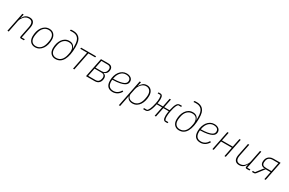

<svg xmlns="http://www.w3.org/2000/svg" viewBox="205 -2470 6608 4388"><g transform="rotate(30 3508.5 -276.0)"><path d="M49 0 151 -508H185L164 -404H167Q196 -461 238 -490.5Q280 -520 341 -520Q406 -520 439.5 -484.5Q473 -449 473 -386Q473 -371 471 -353.5Q469 -336 466 -320L408 -31H490L484 0H407Q375 0 375 -28Q375 -36 378 -51L432 -320Q435 -336 436.5 -353Q438 -370 438 -380Q438 -489 332 -489Q300 -489 268.5 -476.5Q237 -464 208 -432Q190 -411 171 -379.5Q152 -348 144 -306L83 0Z M779 12Q739 12 707.5 -2Q676 -16 654 -41Q632 -66 620.5 -100.5Q609 -135 609 -176Q609 -245 625.5 -307.5Q642 -370 674.5 -417Q707 -464 754 -492Q801 -520 863 -520Q903 -520 934.5 -506Q966 -492 988 -467Q1010 -442 1021.5 -407.5Q1033 -373 1033 -332Q1033 -263 1016.5 -200.5Q1000 -138 967.5 -91Q935 -44 887.5 -16Q840 12 779 12ZM783 -19Q861 -19 913 -72.5Q965 -126 985 -223L994 -271Q997 -287 998 -303Q999 -319 999 -337Q999 -368 990.5 -396Q982 -424 965 -444.5Q948 -465 921.5 -477Q895 -489 859 -489Q781 -489 729 -435.5Q677 -382 657 -285L648 -237Q645 -221 644 -205Q643 -189 643 -171Q643 -139 651.5 -111.5Q660 -84 677 -63.5Q694 -43 720.5 -31Q747 -19 783 -19Z M1317 12Q1277 12 1245.5 -2Q1214 -16 1192 -41Q1170 -66 1158.5 -100.5Q1147 -135 1147 -176Q1147 -241 1163 -301Q1179 -361 1210.5 -407Q1242 -453 1288 -480.5Q1334 -508 1394 -508Q1460 -508 1498 -475Q1536 -442 1547 -392H1550V-457Q1550 -538 1536 -589.5Q1522 -641 1494 -669Q1468 -696 1434.5 -708Q1401 -720 1356 -720Q1332 -720 1315.5 -719Q1299 -718 1284 -716L1291 -748Q1302 -750 1318 -751Q1334 -752 1357 -752Q1459 -752 1517 -693Q1550 -660 1567 -604.5Q1584 -549 1584 -453Q1584 -231 1517 -109.5Q1450 12 1317 12ZM1321 -19Q1402 -19 1453 -73Q1504 -127 1524 -226L1531 -261Q1535 -278 1536.5 -294Q1538 -310 1538 -324Q1538 -393 1503 -435Q1468 -477 1395 -477Q1318 -477 1264 -423.5Q1210 -370 1193 -275L1186 -237Q1183 -221 1182 -205Q1181 -189 1181 -171Q1181 -139 1189.5 -111.5Q1198 -84 1215 -63.5Q1232 -43 1258.5 -31Q1285 -19 1321 -19Z M1876 -477H1696L1702 -508H2096L2090 -477H1910L1815 0H1781Z M2225 -508H2420Q2474 -508 2504 -481.5Q2534 -455 2534 -407Q2534 -348 2505.5 -312Q2477 -276 2429 -265V-263Q2467 -255 2487.5 -230.5Q2508 -206 2508 -168Q2508 -91 2467 -45.5Q2426 0 2351 0H2123ZM2349 -31Q2403 -31 2431 -56Q2459 -81 2468 -123Q2472 -142 2473 -152Q2474 -162 2474 -168Q2474 -203 2453.5 -225Q2433 -247 2386 -247H2207L2163 -31ZM2381 -276Q2425 -276 2455.5 -300Q2486 -324 2494 -363Q2498 -380 2499 -389.5Q2500 -399 2500 -407Q2500 -439 2479.5 -458Q2459 -477 2417 -477H2253L2213 -276Z M2828 12Q2740 12 2693.5 -38Q2647 -88 2647 -191Q2647 -259 2665.5 -319Q2684 -379 2717.5 -423.5Q2751 -468 2797.5 -494Q2844 -520 2900 -520Q2970 -520 3015 -487Q3060 -454 3060 -394Q3060 -365 3045.5 -337Q3031 -309 2990.5 -286Q2950 -263 2876 -247.5Q2802 -232 2684 -230Q2683 -222 2682 -208.5Q2681 -195 2681 -187Q2681 -101 2719 -60Q2757 -19 2829 -19Q2888 -19 2934 -49.5Q2980 -80 3010 -134L3037 -117Q2996 -49 2942.5 -18.5Q2889 12 2828 12ZM2896 -490Q2857 -490 2823.5 -474.5Q2790 -459 2763.5 -431Q2737 -403 2718.5 -364Q2700 -325 2692 -279L2688 -259Q2794 -261 2859.5 -273Q2925 -285 2961.5 -303.5Q2998 -322 3011 -345Q3024 -368 3024 -394Q3024 -439 2992.5 -464.5Q2961 -490 2896 -490Z M3246 -508H3281L3258 -397H3261Q3293 -455 3334.5 -487.5Q3376 -520 3438 -520Q3477 -520 3507 -506Q3537 -492 3557.5 -466.5Q3578 -441 3589 -406.5Q3600 -372 3600 -330Q3600 -264 3584 -202.5Q3568 -141 3536.5 -93Q3505 -45 3458 -16.5Q3411 12 3350 12Q3290 12 3251.5 -15.5Q3213 -43 3199 -91H3197L3139 200H3105ZM3349 -19Q3430 -19 3481 -73.5Q3532 -128 3551 -222L3559 -266Q3562 -282 3563.5 -297.5Q3565 -313 3565 -333Q3565 -365 3557.5 -393.5Q3550 -422 3533.5 -443Q3517 -464 3492 -476.5Q3467 -489 3433 -489Q3401 -489 3375.5 -479Q3350 -469 3324 -447Q3295 -422 3271.5 -384.5Q3248 -347 3238 -297L3211 -164Q3206 -139 3211 -113.5Q3216 -88 3232.5 -67Q3249 -46 3278 -32.5Q3307 -19 3349 -19Z M3636 -31H3719Q3730 -40 3742 -56.5Q3754 -73 3766 -100.5Q3778 -128 3790 -167.5Q3802 -207 3813 -261Q3821 -299 3825 -331.5Q3829 -364 3829 -396Q3829 -427 3824 -447Q3819 -467 3811 -478H3738L3744 -508H3791Q3827 -508 3844.5 -481.5Q3862 -455 3862 -395Q3862 -369 3858.5 -340.5Q3855 -312 3850 -280H3992L4037 -508H4071L4025 -280H4166Q4181 -347 4196 -391Q4211 -435 4228 -461Q4245 -487 4264.5 -497.5Q4284 -508 4308 -508H4363L4357 -478H4280Q4270 -469 4259.5 -455Q4249 -441 4239 -417Q4229 -393 4218.5 -357.5Q4208 -322 4198 -271Q4181 -191 4181 -128Q4181 -89 4187 -65.5Q4193 -42 4201 -31H4279L4273 0H4222Q4185 0 4166.5 -28.5Q4148 -57 4148 -129Q4148 -156 4152 -188.5Q4156 -221 4161 -251H4019L3969 0H3935L3985 -251H3844Q3829 -180 3812.5 -132Q3796 -84 3777.5 -55Q3759 -26 3738 -13Q3717 0 3693 0H3630Z M4578 12Q4538 12 4506.5 -2Q4475 -16 4453 -41Q4431 -66 4419.5 -100.5Q4408 -135 4408 -176Q4408 -241 4424 -301Q4440 -361 4471.5 -407Q4503 -453 4549 -480.5Q4595 -508 4655 -508Q4721 -508 4759 -475Q4797 -442 4808 -392H4811V-457Q4811 -538 4797 -589.5Q4783 -641 4755 -669Q4729 -696 4695.5 -708Q4662 -720 4617 -720Q4593 -720 4576.5 -719Q4560 -718 4545 -716L4552 -748Q4563 -750 4579 -751Q4595 -752 4618 -752Q4720 -752 4778 -693Q4811 -660 4828 -604.5Q4845 -549 4845 -453Q4845 -231 4778 -109.5Q4711 12 4578 12ZM4582 -19Q4663 -19 4714 -73Q4765 -127 4785 -226L4792 -261Q4796 -278 4797.5 -294Q4799 -310 4799 -324Q4799 -393 4764 -435Q4729 -477 4656 -477Q4579 -477 4525 -423.5Q4471 -370 4454 -275L4447 -237Q4444 -221 4443 -205Q4442 -189 4442 -171Q4442 -139 4450.5 -111.5Q4459 -84 4476 -63.5Q4493 -43 4519.5 -31Q4546 -19 4582 -19Z M5142 12Q5054 12 5007.5 -38Q4961 -88 4961 -191Q4961 -259 4979.5 -319Q4998 -379 5031.5 -423.5Q5065 -468 5111.5 -494Q5158 -520 5214 -520Q5284 -520 5329 -487Q5374 -454 5374 -394Q5374 -365 5359.5 -337Q5345 -309 5304.5 -286Q5264 -263 5190 -247.5Q5116 -232 4998 -230Q4997 -222 4996 -208.5Q4995 -195 4995 -187Q4995 -101 5033 -60Q5071 -19 5143 -19Q5202 -19 5248 -49.5Q5294 -80 5324 -134L5351 -117Q5310 -49 5256.5 -18.5Q5203 12 5142 12ZM5210 -490Q5171 -490 5137.5 -474.5Q5104 -459 5077.5 -431Q5051 -403 5032.5 -364Q5014 -325 5006 -279L5002 -259Q5108 -261 5173.5 -273Q5239 -285 5275.5 -303.5Q5312 -322 5325 -345Q5338 -368 5338 -394Q5338 -439 5306.5 -464.5Q5275 -490 5210 -490Z M5560 -508H5594L5548 -281H5833L5879 -508H5913L5811 0H5777L5827 -250H5542L5492 0H5458Z M6138 -508 6074 -189Q6071 -172 6069 -155Q6067 -138 6067 -128Q6067 -19 6173 -19Q6205 -19 6237 -31.5Q6269 -44 6297 -76Q6316 -98 6334.5 -129Q6353 -160 6361 -202L6422 -508H6456L6361 -31H6443L6437 0H6361Q6328 0 6328 -29Q6328 -34 6328.5 -38.5Q6329 -43 6330 -49L6341 -104H6338Q6309 -47 6267.5 -17.5Q6226 12 6165 12Q6101 12 6067 -23.5Q6033 -59 6033 -123Q6033 -137 6035 -154.5Q6037 -172 6040 -188L6104 -508Z M6508 -31H6565L6684 -185Q6700 -206 6719 -209L6720 -212Q6656 -216 6626.5 -245Q6597 -274 6597 -326Q6597 -356 6605.5 -388Q6614 -420 6635 -446.5Q6656 -473 6691 -490.5Q6726 -508 6779 -508H6965L6864 0H6830L6872 -209H6743L6605 -30Q6592 -13 6579 -6.5Q6566 0 6549 0H6502ZM6777 -477Q6744 -477 6719 -469Q6694 -461 6677 -447Q6660 -433 6650.5 -415Q6641 -397 6637 -378Q6631 -352 6631 -327Q6631 -282 6655 -261Q6679 -240 6741 -240H6878L6925 -477Z"/></g></svg>

Font: IBM Plex Sans ExtLt
Style: Italic
Weight: 200
Italic angle: -11°
Designer: Mike Abbink, Paul van der Laan, Pieter van Rosmalen
Foundry: Bold Monday
Version: Version 3.005